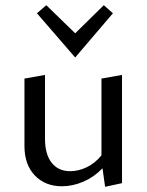

<svg xmlns="http://www.w3.org/2000/svg" viewBox="-20 -711 564 738"><path d="M449 -423V-7L384 7L374 -64Q341 -30 300 -12.5Q259 5 218 5Q154 5 114 -36.5Q74 -78 74 -150V-409L153 -423V-177Q153 -118 178.5 -85.5Q204 -53 250 -53Q282 -53 314 -68.5Q346 -84 370 -114V-409ZM122 -660 158 -691 269 -583 379 -691 414 -660 269 -490Z"/></svg>

Font: Ysabeau Medium
Style: Regular
Weight: 500
Designer: Christian Thalmann (Catharsis Fonts)
Version: Version 0.003